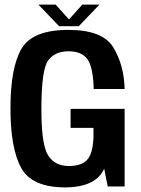

<svg xmlns="http://www.w3.org/2000/svg" viewBox="-20 -811 612 835"><path d="M264 4Q397.5 3 433 -77.5L448.5 0H522V-337.5H287V-255H386.5V-212.5Q383.5 -142 358.5 -115.5Q333.5 -89 279 -89Q219 -89 189.5 -134.8Q160 -180.5 160 -334Q160 -508.5 189.5 -548.2Q219 -588 278 -588Q335 -588 360 -553.8Q385 -519.5 387.5 -424H522Q519.5 -527.5 473.2 -604.2Q427 -681 277.5 -681Q121.5 -681 73.5 -599Q25.5 -517 25.5 -340Q25.5 -165 72.2 -80.5Q119 4 264 4ZM237 -697H322.5L412.5 -791H338L280 -726.5L222 -791H147Z"/></svg>

Font: Anybody SemiCondensed SemiBold
Style: Regular
Weight: 600
Width: 4
Version: Version 1.113;gftools[0.9.25]